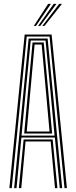

<svg xmlns="http://www.w3.org/2000/svg" viewBox="-20 -980 397 1000"><path d="M28.8 0 108.5 -800H248.8L328.5 0H316L238 -789.8H119.2L41.2 0ZM78.2 0 103 -253.5H254.2L279 0H266.5L244 -243.2H113.2L90.8 0ZM53.5 0 129.2 -779.2H228L303.8 0H291.2L265.8 -263.5H91.5L66 0ZM92 -273.8H264.2L243 -500.8L217.2 -768.8H140L113.8 -500.8ZM106 -284.5 125.8 -500.8 149.5 -758.8H207.8L231.8 -500.8L251.5 -284.5ZM119.2 -295H238L219.5 -500.8L197 -748.2H160.2L137.8 -500.8ZM156.2 -845 230.8 -959.8H245.2L167.5 -845ZM200.5 -845 288.2 -959.8H302.8L211.8 -845ZM178.5 -845 259.5 -959.8H274L189.5 -845Z"/></svg>

Font: Big Shoulders Inline Text Thin Light
Style: Regular
Weight: 300
Version: Version 2.002